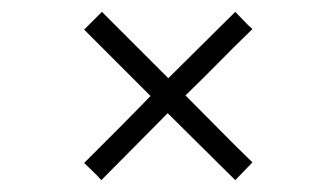

<svg xmlns="http://www.w3.org/2000/svg" viewBox="-20 -304 540 324"><path d="M377 0Q348 -29 320 -56.5Q292 -84 263 -113Q235 -85 207.5 -57Q180 -29 151 0Q144 -8 136.5 -15Q129 -22 122 -29Q151 -58 178.5 -85.5Q206 -113 234 -142L122 -254L152 -284L264 -172Q293 -201 320.5 -228Q348 -255 377 -284Q384 -277 391 -269.5Q398 -262 406 -255Q377 -227 349.5 -199Q322 -171 293 -143Q322 -114 349.5 -86Q377 -58 406 -30Z"/></svg>

Font: Josefin Slab
Style: Regular
Weight: 400
Designer: Santiago Orozco
Foundry: Typemade
Version: Version 1.000